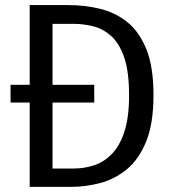

<svg xmlns="http://www.w3.org/2000/svg" viewBox="-20 -726 655 746"><path d="M576.4 -356.4Q576.4 -245.6 547.7 -175.6Q519 -105.6 471.8 -67.4Q424.6 -29.2 368.5 -14.6Q312.3 0 257.4 0H95.4V-327.7H21V-396.4H95.4V-706.2H246.2Q308.2 -706.2 366.9 -692.3Q425.6 -678.5 473.1 -641.3Q520.5 -604.1 548.5 -535.4Q576.4 -466.7 576.4 -356.4ZM346.2 -396.4V-327.7H184.1V-71.3H268.2Q306.2 -71.3 344.1 -83.3Q382.1 -95.4 413.1 -126.2Q444.1 -156.9 462.8 -212.8Q481.5 -268.7 481.5 -356.4Q481.5 -448.7 462.1 -504.1Q442.6 -559.5 410.8 -587.2Q379 -614.9 341.3 -624.1Q303.6 -633.3 267.2 -633.3H184.1V-396.4Z"/></svg>

Font: FiraCode Nerd Font
Style: Regular
Weight: 400
Designer: Carrois Corporate, Edenspiekermann AG, Nikita Prokopov
Foundry: Carrois Corporate, Edenspiekermann AG, Nikita Prokopov
Version: Version 6.002;Nerd Fonts 3.4.0